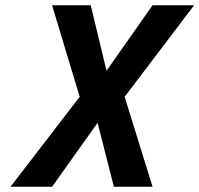

<svg xmlns="http://www.w3.org/2000/svg" viewBox="-20 -710 758 730"><path d="M385 -441 560 -690H718L454 -342L560 0H413L351 -243L178 0H20L283 -342L178 -690H325Z"/></svg>

Font: Panefresco 999wt
Style: Italic
Weight: 900
Version: Version 1.001